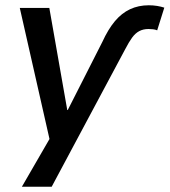

<svg xmlns="http://www.w3.org/2000/svg" viewBox="-20 -528 643 728"><path d="M368 -369Q390 -417 415.5 -447.5Q441 -478 473 -493Q505 -508 544 -508Q561 -508 576 -505.5Q591 -503 603 -499L576 -413Q569 -416 560 -417Q551 -418 543 -418Q523 -418 508 -410Q493 -402 481 -385.5Q469 -369 455 -342L176 180H63L181 -24L174 27L55 -498H167L235 -111H237Z"/></svg>

Font: Nunito Sans 7pt SemiCondensed SemiBold
Style: Italic
Weight: 600
Width: 4
Italic angle: -9°
Designer: Vernon Adams
Foundry: Vernon Adams
Version: Version 3.101;gftools[0.9.27]